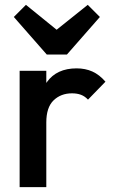

<svg xmlns="http://www.w3.org/2000/svg" viewBox="-20 -772 465 792"><path d="M61 0V-480H171V0ZM171 -267 133 -286Q133 -377 173.5 -433.5Q214 -490 296 -490Q332 -490 361 -477Q390 -464 415 -435L343 -361Q330 -375 314 -381Q298 -387 277 -387Q231 -387 201 -358Q171 -329 171 -267ZM342 -752 392 -702 256 -547H173L37 -702L87 -752L251 -619L177 -620Z"/></svg>

Font: Outfit Thin Medium
Style: Regular
Weight: 500
Version: Version 1.100;gftools[0.9.27]